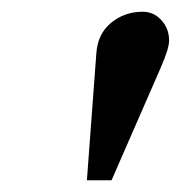

<svg xmlns="http://www.w3.org/2000/svg" viewBox="-20 -705 318 327"><path d="M128 -398 144 -613Q146 -647 169 -666Q192 -685 223 -685Q242 -685 255 -670.5Q268 -656 268 -636Q268 -622 253 -588L170 -398Z"/></svg>

Font: STIX
Style: Bold Italic
Weight: 700
Italic angle: -16.33°
Designer: MicroPress Inc., with final additions and corrections provided by Coen Hoffman, Elsevier (retired)
Version: Version 1.1.1